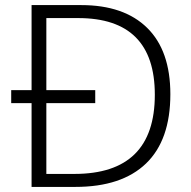

<svg xmlns="http://www.w3.org/2000/svg" viewBox="-20 -734 751 754"><path d="M299 -714Q467 -714 558 -624.5Q649 -535 649 -364Q649 -184 553.5 -92Q458 0 276 0H104V-329H24V-380H104V-714ZM287 -663H162V-380H354V-329H162V-51H272Q588 -51 588 -362Q588 -663 287 -663Z"/></svg>

Font: Noto Sans Canadian Aboriginal Light
Style: Regular
Weight: 300
Designer: Monotype Design Team, Typotheque's Kevin King
Foundry: Monotype Imaging Inc.
Version: Version 2.004; ttfautohint (v1.8.4.7-5d5b)